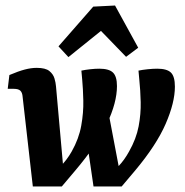

<svg xmlns="http://www.w3.org/2000/svg" viewBox="-20 -676 670 696"><path d="M421 0 367 -35Q389 -52 410 -74Q431 -96 448 -127Q474 -173 482.5 -218Q491 -263 490 -306Q489 -349 485 -387L482 -420Q496 -423 515.5 -425Q535 -427 550 -427Q585 -427 599.5 -413Q614 -399 614 -362Q614 -304 580.5 -227Q547 -150 470 -58ZM99 0 62 -325Q61 -340 54 -347Q47 -354 30 -354H8L14 -404Q47 -418 70 -424Q93 -430 113 -430Q145 -430 159 -418.5Q173 -407 177.5 -391.5Q182 -376 183 -363L213 -27L204 0ZM204 0 152 -32Q174 -49 198 -72Q222 -95 240 -127Q266 -173 274.5 -220.5Q283 -268 282 -311.5Q281 -355 278 -387L275 -420Q289 -423 307 -425Q325 -427 340 -427Q375 -427 389.5 -413Q404 -399 404 -364Q404 -304 367.5 -227Q331 -150 253 -58ZM319 0 298 -144 370 -285 419 -27 421 0ZM192 -508 318 -652 397 -656 481 -503 437 -470 346 -564 228 -469Z"/></svg>

Font: Yrsa
Style: Italic
Weight: 400
Italic angle: -7.10001°
Designer: Anna Giedrys (Yrsa+Rasa design), David Brezina (Yrsa art-direction, Rasa art-direction, design)
Foundry: Rosetta Type Foundry
Version: Version 2.004